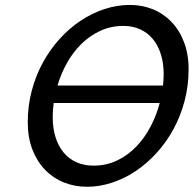

<svg xmlns="http://www.w3.org/2000/svg" viewBox="-20 -730 769 763"><path d="M193.4 -320.8Q191.4 -306.2 190.4 -292.2Q189.5 -278.3 189.5 -264.2Q189.5 -220.2 200.7 -184.6Q211.9 -148.9 232.9 -123.8Q253.9 -98.6 283.9 -85.2Q314 -71.8 351.6 -71.8Q403.3 -71.8 446 -92.5Q488.8 -113.3 522 -147.9Q555.2 -182.6 578.6 -227.5Q602.1 -272.5 614.7 -320.8ZM627.9 -390.1Q628.9 -401.9 629.6 -413.1Q630.4 -424.3 630.4 -435.5Q630.4 -479.5 619.1 -514.9Q607.9 -550.3 587.2 -575.2Q566.4 -600.1 536.9 -613.5Q507.3 -627 470.7 -627Q420.4 -627 378.4 -607.4Q336.4 -587.9 303.2 -555.2Q270 -522.5 246.1 -479.7Q222.2 -437 208.5 -390.1ZM729.5 -454.6Q729.5 -389.2 713.6 -329.1Q697.8 -269 669.7 -217.3Q641.6 -165.5 603 -123Q564.5 -80.6 519.8 -50.5Q475.1 -20.5 425.5 -4.2Q376 12.2 325.7 12.2Q276.9 12.2 234.1 -4.9Q191.4 -22 159.4 -54.9Q127.4 -87.9 108.9 -135.5Q90.3 -183.1 90.3 -244.1Q90.3 -309.6 106.2 -369.6Q122.1 -429.7 150.4 -481.4Q178.7 -533.2 217 -575.4Q255.4 -617.7 300.5 -647.7Q345.7 -677.7 395.5 -694.1Q445.3 -710.4 496.1 -710.4Q544.4 -710.4 586.9 -693.4Q629.4 -676.3 661.1 -643.3Q692.9 -610.4 711.2 -562.7Q729.5 -515.1 729.5 -454.6Z"/></svg>

Font: Andika New Basic
Style: Italic
Weight: 400
Italic angle: -14°
Designer: Victor Gaultney, Annie Olsen, Julie Remington, Don Collingsworth, Eric Hays
Foundry: SIL International
Version: Version 5.500